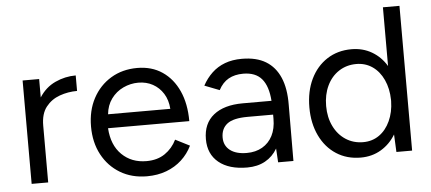

<svg xmlns="http://www.w3.org/2000/svg" viewBox="-49 -807 2078 925"><g transform="rotate(-5 990.0 -344.0)"><path d="M70 0V-500H150V-411Q180 -458 227.5 -480Q275 -502 327 -502V-427Q283 -427 242.5 -412.5Q202 -398 176 -365Q150 -332 150 -275V0Z M627 12Q554 12 498 -21.5Q442 -55 410.5 -114Q379 -173 379 -250Q379 -327 410.5 -386Q442 -445 497.5 -478.5Q553 -512 625 -512Q695 -512 746 -477.5Q797 -443 825 -381Q853 -319 853 -235H460Q465 -153 512 -107Q559 -61 631 -61Q684 -61 720.5 -86Q757 -111 777 -152L846 -117Q827 -78 795.5 -49Q764 -20 721.5 -4Q679 12 627 12ZM466 -302H767Q764 -345 744.5 -376Q725 -407 694 -424Q663 -441 624 -441Q586 -441 551 -424.5Q516 -408 493 -376.5Q470 -345 466 -302Z M1112 12Q1024 12 974.5 -28.5Q925 -69 925 -141Q925 -217 975.5 -257.5Q1026 -298 1117 -298H1256Q1251 -369 1221 -404.5Q1191 -440 1131 -440Q1090 -440 1060.5 -423.5Q1031 -407 1012 -371L940 -399Q959 -434 986 -459.5Q1013 -485 1049 -498.5Q1085 -512 1131 -512Q1201 -512 1246.5 -484.5Q1292 -457 1315 -403.5Q1338 -350 1337 -271L1336 0H1262L1258 -67Q1236 -29 1199 -8.5Q1162 12 1112 12ZM1116 -58Q1159 -58 1191 -76.5Q1223 -95 1240.5 -129Q1258 -163 1258 -211V-231H1135Q1065 -231 1035.5 -208Q1006 -185 1006 -142Q1006 -103 1035 -80.5Q1064 -58 1116 -58Z M1661 12Q1594 12 1543 -21Q1492 -54 1463.5 -113.5Q1435 -173 1435 -250Q1435 -328 1463.5 -387Q1492 -446 1543 -479Q1594 -512 1661 -512Q1716 -512 1759.5 -486.5Q1803 -461 1830 -416V-700H1910V0H1834L1830 -85Q1803 -40 1759.5 -14Q1716 12 1661 12ZM1679 -61Q1723 -61 1756.5 -84.5Q1790 -108 1809.5 -150.5Q1829 -193 1830 -246V-253Q1829 -307 1809.5 -349.5Q1790 -392 1756 -415.5Q1722 -439 1678 -439Q1631 -439 1594 -415Q1557 -391 1536.5 -348Q1516 -305 1516 -250Q1516 -195 1537 -152Q1558 -109 1595 -85Q1632 -61 1679 -61Z"/></g></svg>

Font: Figtree Light
Style: Regular
Weight: 400
Version: Version 2.002